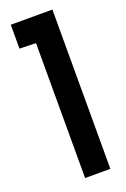

<svg xmlns="http://www.w3.org/2000/svg" viewBox="-138 -746 521 793"><g transform="rotate(-20 122.5 -350.0)"><path d="M20 -595 92 -593V0H203V-700H20Z"/></g></svg>

Font: Advent Pro Expanded
Style: Bold
Weight: 700
Width: 7
Designer: VivaRado, Andreas Kalpakidis
Foundry: VivaRado, Andreas Kalpakidis
Version: Version 3.000